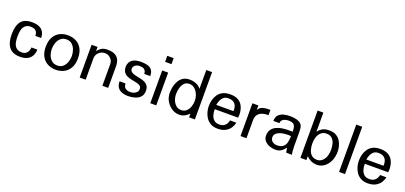

<svg xmlns="http://www.w3.org/2000/svg" viewBox="18 -1505 5054 2394"><g transform="rotate(20 2545.5 -308.0)"><path d="M235.4 11.7Q137.7 11.7 90.8 -45.9Q43.9 -103.5 43.9 -216.8Q43.9 -331.1 87.9 -388.2Q131.8 -445.3 236.3 -445.3Q320.3 -445.3 362.8 -406.7Q405.3 -368.2 405.3 -298.8Q386.7 -298.8 367.2 -298.8Q347.7 -298.8 328.1 -298.8Q328.1 -341.8 305.7 -364.3Q283.2 -386.7 230.5 -386.7Q181.6 -386.7 151.4 -349.1Q121.1 -311.5 121.1 -216.8Q121.1 -123 150.9 -85Q180.7 -46.9 235.4 -46.9Q273.4 -46.9 294.4 -64Q315.4 -81.1 323.7 -104.5Q332 -127.9 332 -146.5Q351.6 -146.5 371.1 -146.5Q390.6 -146.5 410.2 -146.5Q410.2 -107.4 393.6 -70.8Q377 -34.2 338.9 -11.2Q300.8 11.7 235.4 11.7Z M841.8 -216.8Q841.8 -175.8 827.6 -136.2Q813.5 -96.7 784.7 -70.8Q755.9 -44.9 710 -44.9Q663.1 -44.9 633.8 -70.8Q604.5 -96.7 590.3 -136.2Q576.2 -175.8 576.2 -216.8Q576.2 -257.8 590.3 -297.9Q604.5 -337.9 633.8 -364.3Q663.1 -390.6 710 -390.6Q755.9 -390.6 784.7 -364.3Q813.5 -337.9 827.6 -297.9Q841.8 -257.8 841.8 -216.8ZM923.8 -216.8Q923.8 -294.9 895 -345.7Q866.2 -396.5 817.4 -420.9Q768.6 -445.3 710 -445.3Q650.4 -445.3 602.1 -420.9Q553.7 -396.5 524.9 -345.7Q496.1 -294.9 496.1 -216.8Q496.1 -139.6 524.9 -88.9Q553.7 -38.1 602.1 -13.2Q650.4 11.7 710 11.7Q768.6 11.7 817.4 -13.2Q866.2 -38.1 895 -88.9Q923.8 -139.6 923.8 -216.8Z M1403.3 0V-285.2Q1403.3 -332 1387.7 -368.2Q1372.1 -404.3 1335.4 -424.8Q1298.8 -445.3 1236.3 -445.3Q1183.6 -445.3 1153.8 -425.8Q1124 -406.2 1104.5 -378.9V-434.6H1025.4V0H1104.5V-281.2Q1104.5 -330.1 1138.7 -361.8Q1172.9 -393.6 1218.8 -393.6Q1248 -393.6 1272.5 -379.4Q1296.9 -365.2 1311.5 -341.3Q1326.2 -317.4 1326.2 -288.1V0Z M1858.4 -127Q1858.4 -169.9 1839.4 -194.3Q1820.3 -218.8 1791 -231Q1761.7 -243.2 1728 -249.5Q1694.3 -255.9 1665 -263.2Q1635.7 -270.5 1616.7 -284.7Q1597.7 -298.8 1597.7 -326.2Q1597.7 -354.5 1622.1 -372.6Q1646.5 -390.6 1679.7 -390.6Q1717.8 -390.6 1736.3 -378.9Q1754.9 -367.2 1760.7 -350.1Q1766.6 -333 1766.6 -317.4H1845.7Q1845.7 -370.1 1823.7 -397.9Q1801.8 -425.8 1764.6 -435.5Q1727.5 -445.3 1681.6 -445.3Q1619.1 -445.3 1583.5 -427.7Q1547.9 -410.2 1533.2 -382.8Q1518.6 -355.5 1518.6 -326.2Q1518.6 -279.3 1537.1 -252.9Q1555.7 -226.6 1585.4 -213.9Q1615.2 -201.2 1648.4 -194.8Q1681.6 -188.5 1711.4 -182.1Q1741.2 -175.8 1759.8 -162.1Q1778.3 -148.4 1778.3 -121.1Q1778.3 -95.7 1763.2 -78.6Q1748 -61.5 1725.6 -53.2Q1703.1 -44.9 1678.7 -44.9Q1639.6 -44.9 1614.3 -63Q1588.9 -81.1 1587.9 -126H1508.8Q1508.8 -75.2 1530.3 -44.9Q1551.8 -14.6 1587.9 -1.5Q1624 11.7 1668 11.7Q1714.8 11.7 1758.8 -1Q1802.7 -13.7 1830.6 -43.9Q1858.4 -74.2 1858.4 -127Z M2041 0V-434.6H1961.9V0ZM2043.9 -547.9V-627.9H1959V-547.9Z M2473.6 -213.9Q2473.6 -177.7 2460.9 -139.6Q2448.2 -101.6 2420.9 -76.2Q2393.6 -50.8 2350.6 -50.8Q2312.5 -50.8 2284.2 -74.2Q2255.9 -97.7 2240.2 -136.2Q2224.6 -174.8 2224.6 -219.7Q2224.6 -259.8 2235.8 -299.8Q2247.1 -339.8 2272 -366.7Q2296.9 -393.6 2338.9 -393.6Q2378.9 -393.6 2409.2 -368.2Q2439.5 -342.8 2456.5 -302.2Q2473.6 -261.7 2473.6 -213.9ZM2553.7 0V-627.9H2476.6V-377.9Q2452.1 -412.1 2412.1 -428.7Q2372.1 -445.3 2325.2 -445.3Q2274.4 -445.3 2240.2 -423.8Q2206.1 -402.3 2185.1 -366.7Q2164.1 -331.1 2154.8 -290Q2145.5 -249 2145.5 -209Q2145.5 -145.5 2174.8 -95.7Q2204.1 -45.9 2250.5 -17.1Q2296.9 11.7 2347.7 11.7Q2390.6 11.7 2424.3 -8.3Q2458 -28.3 2476.6 -49.8V0Z M2969.7 -261.7H2742.2Q2746.1 -287.1 2757.3 -316.9Q2768.6 -346.7 2792.5 -368.7Q2816.4 -390.6 2858.4 -390.6Q2900.4 -390.6 2924.8 -375Q2949.2 -359.4 2960 -334.5Q2970.7 -309.6 2970.7 -281.2Q2970.7 -276.4 2970.7 -271.5Q2970.7 -266.6 2969.7 -261.7ZM3052.7 -138.7H2969.7Q2966.8 -120.1 2956.1 -98.1Q2945.3 -76.2 2921.9 -60.5Q2898.4 -44.9 2858.4 -44.9Q2816.4 -44.9 2791 -66.4Q2765.6 -87.9 2753.9 -124Q2742.2 -160.2 2742.2 -205.1H3052.7Q3055.7 -224.6 3055.7 -246.1Q3055.7 -271.5 3048.8 -305.7Q3042 -339.8 3022.5 -371.6Q3002.9 -403.3 2964.4 -424.3Q2925.8 -445.3 2862.3 -445.3Q2804.7 -445.3 2765.6 -425.3Q2726.6 -405.3 2703.1 -371.6Q2679.7 -337.9 2669.4 -297.9Q2659.2 -257.8 2659.2 -216.8Q2659.2 -179.7 2669.9 -139.6Q2680.7 -99.6 2703.6 -65.4Q2726.6 -31.2 2764.6 -9.8Q2802.7 11.7 2856.4 11.7Q2920.9 11.7 2961.9 -11.2Q3002.9 -34.2 3024.9 -68.8Q3046.9 -103.5 3052.7 -138.7Z M3398.4 -364.3V-434.6Q3342.8 -434.6 3312 -427.7Q3281.2 -420.9 3265.6 -407.7Q3250 -394.5 3238.3 -375V-434.6H3159.2V0H3238.3V-243.2Q3238.3 -298.8 3275.9 -331.5Q3313.5 -364.3 3398.4 -364.3Z M3751 -213.9Q3751 -168.9 3741.7 -130.9Q3732.4 -92.8 3705.1 -69.8Q3677.7 -46.9 3623 -46.9Q3587.9 -46.9 3562.5 -67.4Q3537.1 -87.9 3537.1 -124Q3537.1 -152.3 3555.2 -170.4Q3573.2 -188.5 3600.6 -198.7Q3627.9 -209 3656.7 -212.9Q3685.5 -216.8 3707 -216.8Q3715.8 -216.8 3730 -215.8Q3744.1 -214.8 3751 -213.9ZM3842.8 0Q3835.9 -18.6 3833.5 -55.2Q3831.1 -91.8 3831.1 -122.1V-264.6Q3831.1 -293 3829.6 -325.2Q3828.1 -357.4 3822.3 -372.1Q3810.5 -404.3 3781.7 -419.9Q3752.9 -435.5 3718.3 -440.4Q3683.6 -445.3 3654.3 -445.3Q3611.3 -445.3 3571.3 -434.6Q3531.2 -423.8 3505.4 -396.5Q3479.5 -369.1 3479.5 -317.4H3560.5Q3560.5 -343.8 3575.7 -358.9Q3590.8 -374 3613.3 -380.4Q3635.7 -386.7 3657.2 -386.7Q3716.8 -386.7 3734.4 -359.9Q3752 -333 3752 -273.4H3692.4Q3654.3 -273.4 3612.8 -267.1Q3571.3 -260.7 3535.6 -243.7Q3500 -226.6 3478 -195.3Q3456.1 -164.1 3456.1 -114.3Q3456.1 -72.3 3482.4 -43.9Q3508.8 -15.6 3547.4 -2Q3585.9 11.7 3623 11.7Q3666 11.7 3695.3 -6.3Q3724.6 -24.4 3754.9 -62.5Q3756.8 -45.9 3759.3 -31.2Q3761.7 -16.6 3765.6 0Z M4279.3 -226.6Q4279.3 -142.6 4243.7 -94.7Q4208 -46.9 4156.2 -46.9Q4094.7 -46.9 4063.5 -92.8Q4032.2 -138.7 4032.2 -226.6Q4032.2 -268.6 4045.4 -307.1Q4058.6 -345.7 4086.9 -370.6Q4115.2 -395.5 4158.2 -395.5Q4204.1 -395.5 4230.5 -371.6Q4256.8 -347.7 4268.1 -309.1Q4279.3 -270.5 4279.3 -226.6ZM4364.3 -235.4Q4364.3 -264.6 4355.5 -300.8Q4346.7 -336.9 4325.7 -370.1Q4304.7 -403.3 4268.6 -424.3Q4232.4 -445.3 4178.7 -445.3Q4116.2 -445.3 4081.5 -422.4Q4046.9 -399.4 4030.3 -375V-627.9H3954.1V0H4033.2V-50.8Q4055.7 -26.4 4092.3 -7.3Q4128.9 11.7 4179.7 11.7Q4223.6 11.7 4266.1 -16.6Q4308.6 -44.9 4336.4 -100.1Q4364.3 -155.3 4364.3 -235.4Z M4545.9 0V-627.9H4466.8V0Z M4960.9 -261.7H4733.4Q4737.3 -287.1 4748.5 -316.9Q4759.8 -346.7 4783.7 -368.7Q4807.6 -390.6 4849.6 -390.6Q4891.6 -390.6 4916 -375Q4940.4 -359.4 4951.2 -334.5Q4961.9 -309.6 4961.9 -281.2Q4961.9 -276.4 4961.9 -271.5Q4961.9 -266.6 4960.9 -261.7ZM5043.9 -138.7H4960.9Q4958 -120.1 4947.3 -98.1Q4936.5 -76.2 4913.1 -60.5Q4889.6 -44.9 4849.6 -44.9Q4807.6 -44.9 4782.2 -66.4Q4756.8 -87.9 4745.1 -124Q4733.4 -160.2 4733.4 -205.1H5043.9Q5046.9 -224.6 5046.9 -246.1Q5046.9 -271.5 5040 -305.7Q5033.2 -339.8 5013.7 -371.6Q4994.1 -403.3 4955.6 -424.3Q4917 -445.3 4853.5 -445.3Q4795.9 -445.3 4756.8 -425.3Q4717.8 -405.3 4694.3 -371.6Q4670.9 -337.9 4660.6 -297.9Q4650.4 -257.8 4650.4 -216.8Q4650.4 -179.7 4661.1 -139.6Q4671.9 -99.6 4694.8 -65.4Q4717.8 -31.2 4755.9 -9.8Q4793.9 11.7 4847.7 11.7Q4912.1 11.7 4953.1 -11.2Q4994.1 -34.2 5016.1 -68.8Q5038.1 -103.5 5043.9 -138.7Z"/></g></svg>

Font: Namkio Khamti
Style: Regular
Weight: 400
Designer: Debbi Hosken
Foundry: SIL International
Version: Version 3.917